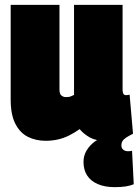

<svg xmlns="http://www.w3.org/2000/svg" viewBox="-20 -570 571 791"><path d="M452 201Q412 201 383 188.5Q354 176 339 153Q324 130 324 97Q324 71 337 49.5Q350 28 371.5 12.5Q393 -3 420 -10L459 6Q449 8 437.5 9Q426 10 413 10Q375 10 350.5 -3.5Q326 -17 308 -38Q287 -23 265 -12Q243 -1 219 4.5Q195 10 168 10Q127 10 94.5 -6.5Q62 -23 43 -60.5Q24 -98 24 -159V-550H225V-202Q225 -183 233 -176.5Q241 -170 251 -170Q257 -170 262 -170.5Q267 -171 273 -173.5Q279 -176 285 -179V-550H485V-204Q485 -194 486.5 -188Q488 -182 491.5 -180Q495 -178 499 -178Q507 -178 514 -180L528 -19Q510 -10 499.5 -3Q489 4 484.5 11.5Q480 19 480 29Q480 40 487.5 46.5Q495 53 507 53Q513 53 517 52.5Q521 52 524 51L531 189Q517 195 498 198Q479 201 452 201Z"/></svg>

Font: Georama SemiCondensed Black
Style: Regular
Weight: 900
Width: 4
Designer: Jean-Baptiste Levee
Foundry: Production Type
Version: Version 1.001